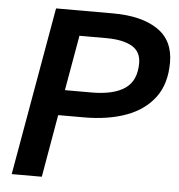

<svg xmlns="http://www.w3.org/2000/svg" viewBox="-51 -759 753 807"><g transform="rotate(5 325.0 -355.0)"><path d="M155 0H28L153 -710H394Q513 -710 581.5 -664.5Q650 -619 650 -525Q650 -435 607 -377.5Q564 -320 487.5 -292Q411 -264 310 -264H201ZM374 -604H261L220 -371H332Q425 -371 473 -404Q521 -437 521 -511Q521 -560 482.5 -582Q444 -604 374 -604Z"/></g></svg>

Font: Livvic SemiBold
Style: Italic
Weight: 600
Italic angle: -10°
Designer: Jacques Le Bailly, Baron von Fonthausen
Version: Version 1.001; ttfautohint (v1.8.2)